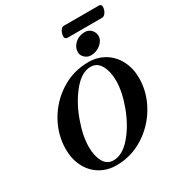

<svg xmlns="http://www.w3.org/2000/svg" viewBox="-219 -1096 1173 1257"><g transform="rotate(-30 367.5 -468.0)"><path d="M58 -242Q58 -350 113 -447.5Q168 -545 262.5 -604.5Q357 -664 470 -664Q538 -664 592 -631.5Q646 -599 676.5 -540.5Q707 -482 707 -408Q707 -301 651.5 -203.5Q596 -106 501.5 -46Q407 14 294 14Q226 14 172 -18.5Q118 -51 88 -109.5Q58 -168 58 -242ZM568 -468Q568 -537 542.5 -583.5Q517 -630 468 -630Q401 -630 338 -555Q275 -480 235.5 -372.5Q196 -265 196 -181Q196 -112 220.5 -68Q245 -24 294 -24Q362 -24 425.5 -98Q489 -172 528.5 -278Q568 -384 568 -468ZM444 -753Q444 -791 474 -818.5Q504 -846 549 -846Q577 -846 596 -826Q615 -806 615 -780Q615 -746 583 -719.5Q551 -693 510 -693Q483 -693 463.5 -711.5Q444 -730 444 -753ZM413 -888Q413 -913 424.5 -931.5Q436 -950 450 -950H716Q725 -950 730 -944.5Q735 -939 735 -932Q735 -908 722.5 -889Q710 -870 694 -870H433Q424 -870 418.5 -875.5Q413 -881 413 -888Z"/></g></svg>

Font: EB Garamond
Style: Bold Italic
Weight: 700
Italic angle: -17.2°
Designer: Georg Duffner and Octavio Pardo
Foundry: Georg Duffner
Version: Version 1.000